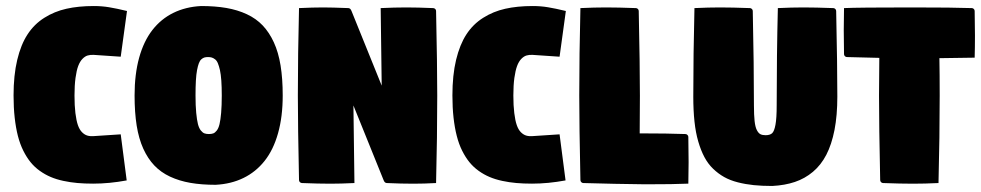

<svg xmlns="http://www.w3.org/2000/svg" viewBox="-20 -613 3285 643"><path d="M25.4 -293.2Q25.4 -361.1 37.7 -412.5Q50 -463.9 72.3 -497.9Q94.5 -532 128.3 -553.3Q162.1 -574.7 202.4 -583.7Q242.7 -592.8 293.9 -592.8Q321.3 -592.8 345.6 -588.7Q369.9 -584.7 405.3 -576.2L384.3 -423.1L294.2 -429.2Q282.7 -429.9 273.7 -427.2Q264.6 -424.6 256.1 -415.8Q247.6 -407 241.9 -392Q236.3 -377 232.9 -352.1Q229.5 -327.1 229.5 -293.2Q229.5 -259 232.5 -234.3Q235.6 -209.5 240.8 -194.2Q246.1 -179 254.5 -170.4Q262.9 -161.9 272.2 -159.1Q281.5 -156.2 294.2 -157.2L384.3 -163.1L404.3 -8.8Q345.9 2 292 2Q263.4 2 239.5 -0.1Q215.6 -2.2 192.3 -7.2Q168.9 -12.2 149.9 -20.3Q130.9 -28.3 113.4 -40.8Q95.9 -53.2 82.5 -69.7Q69.1 -86.2 58.1 -108.2Q47.1 -130.1 40 -157.5Q33 -184.8 29.2 -218.9Q25.4 -252.9 25.4 -293.2Z M430.7 -293.2Q430.7 -364.3 446 -419.8Q461.4 -475.3 490.4 -512.5Q519.3 -549.6 560.4 -569.8Q601.6 -590.1 653.3 -592.8Q700.9 -592.8 738.3 -586.3Q775.6 -579.8 806.8 -565.3Q837.9 -550.8 859.9 -527.6Q881.8 -504.4 897.1 -471.2Q912.4 -438 919.6 -393.8Q926.8 -349.6 926.8 -293.2Q926.8 -222.2 911.1 -166.6Q895.5 -111.1 866.1 -74.1Q836.7 -37.1 795.4 -17Q754.2 3.2 702.1 5.9Q654.8 5.9 617.6 -0.6Q580.3 -7.1 549.4 -21.5Q518.6 -35.9 496.7 -59Q474.9 -82 459.8 -115.2Q444.8 -148.4 437.7 -192.5Q430.7 -236.6 430.7 -293.2ZM634.8 -293.2Q634.8 -259 637.1 -235.1Q639.4 -211.2 642.9 -197.4Q646.5 -183.6 652.6 -176Q658.7 -168.5 664.8 -166.3Q670.9 -164.1 679.7 -164.1Q688.5 -164.1 694.3 -166.3Q700.2 -168.5 706.1 -176Q711.9 -183.6 715.2 -197.4Q718.5 -211.2 720.6 -235.1Q722.7 -259 722.7 -293.2Q722.7 -321.5 721.2 -342.9Q719.7 -364.3 716.6 -378.2Q713.4 -392.1 709.7 -401Q706.1 -409.9 700.3 -414.3Q694.6 -418.7 689.3 -420.3Q684.1 -421.9 676.8 -421.9Q669.4 -421.9 664.4 -420.4Q659.4 -418.9 654.3 -414.4Q649.2 -409.9 645.9 -401Q642.6 -392.1 639.9 -378.1Q637.2 -364 636 -342.9Q634.8 -321.8 634.8 -293.2Z M977.5 -293Q977.5 -429.7 981.4 -585.9Q1027.8 -588.1 1062 -588.1Q1091.1 -588.1 1146.5 -585.9Q1153.6 -585.7 1157.2 -576.2L1258.3 -326.2L1254.9 -585.9Q1301.5 -588.1 1340.3 -588.1Q1378.4 -588.1 1430.7 -585.9Q1434.8 -585.7 1437.6 -582.9Q1440.4 -580.1 1440.4 -576.2Q1444.3 -392.6 1444.3 -293Q1444.3 -156.2 1440.4 0Q1399.9 2.2 1364.7 2.2Q1323 2.2 1275.4 0Q1268.1 -0.2 1264.6 -9.8L1163.6 -259.8L1167 0Q1120.6 2.2 1086.4 2.2Q1047.9 2.2 991.2 0Q987.1 -0.2 984.3 -3.1Q981.4 -5.9 981.4 -9.8Q977.5 -193.4 977.5 -293Z M1495.1 -293.2Q1495.1 -361.1 1507.4 -412.5Q1519.8 -463.9 1542 -497.9Q1564.2 -532 1598 -553.3Q1631.8 -574.7 1672.1 -583.7Q1712.4 -592.8 1763.7 -592.8Q1791 -592.8 1815.3 -588.7Q1839.6 -584.7 1875 -576.2L1854 -423.1L1763.9 -429.2Q1752.4 -429.9 1743.4 -427.2Q1734.4 -424.6 1725.8 -415.8Q1717.3 -407 1711.7 -392Q1706.1 -377 1702.6 -352.1Q1699.2 -327.1 1699.2 -293.2Q1699.2 -259 1702.3 -234.3Q1705.3 -209.5 1710.6 -194.2Q1715.8 -179 1724.2 -170.4Q1732.7 -161.9 1741.9 -159.1Q1751.2 -156.2 1763.9 -157.2L1854 -163.1L1874 -8.8Q1815.7 2 1761.7 2Q1733.2 2 1709.2 -0.1Q1685.3 -2.2 1662 -7.2Q1638.7 -12.2 1619.6 -20.3Q1600.6 -28.3 1583.1 -40.8Q1565.7 -53.2 1552.2 -69.7Q1538.8 -86.2 1527.8 -108.2Q1516.8 -130.1 1509.8 -157.5Q1502.7 -184.8 1498.9 -218.9Q1495.1 -252.9 1495.1 -293.2Z M1919.9 -293Q1919.9 -429.7 1923.8 -585.9Q1970.2 -588.1 2009.3 -588.1Q2049.6 -588.1 2109.4 -585.9Q2113.3 -585.9 2116.2 -583Q2119.1 -580.1 2119.1 -576.2Q2123 -392.6 2123 -293Q2123 -228 2122.3 -166.3H2126.5Q2215.6 -166.3 2275.4 -164.1Q2279.3 -164.1 2282.2 -161.1Q2285.2 -158.2 2285.2 -154.3Q2286.1 -94.7 2286.1 -69.8Q2286.1 -31.5 2285.2 2Q2238.8 4.2 2141.1 4.2Q2116.9 4.2 2038.2 2.6Q1959.5 1 1933.6 0Q1929.7 0 1926.8 -2.9Q1923.8 -5.9 1923.8 -9.8Q1919.9 -193.4 1919.9 -293Z M2301.8 -289.3Q2301.8 -429.7 2305.7 -585.9Q2352.1 -588.1 2391.1 -588.1Q2431.4 -588.1 2491.2 -585.9Q2495.1 -585.9 2498 -583Q2501 -580.1 2501 -576.2Q2504.9 -392.6 2504.9 -259.8Q2504.9 -227.8 2507.1 -207.8Q2509.3 -187.7 2514.6 -177.4Q2520 -167 2526.6 -163.6Q2533.2 -160.2 2543.9 -160.2Q2558.3 -160.2 2565.7 -166.7Q2573 -173.3 2577 -195.2Q2581.1 -217 2581.1 -260Q2581.1 -429.7 2585 -585.9Q2631.6 -588.1 2670.4 -588.1Q2710.7 -588.1 2770.5 -585.9Q2774.4 -585.9 2777.3 -583Q2780.3 -580.1 2780.3 -576.2Q2784.2 -392.6 2784.2 -289.3Q2784.2 -226.6 2774.7 -177.7Q2765.1 -128.9 2747.3 -94.6Q2729.5 -60.3 2702.5 -37.6Q2675.5 -14.9 2642.1 -3.7Q2608.6 7.6 2566.4 9.8Q2532 9.8 2504.4 7Q2476.8 4.2 2450.9 -2.4Q2425 -9 2405.3 -20.1Q2385.5 -31.2 2368.3 -47.7Q2351.1 -64.2 2339.1 -86.8Q2327.1 -109.4 2318.5 -138.9Q2309.8 -168.5 2305.8 -205.9Q2301.8 -243.4 2301.8 -289.3Z M2805.7 -511.7Q2805.7 -551 2806.6 -585.9Q2853.3 -588.1 3032.7 -588.1Q3174.6 -588.1 3234.4 -585.9Q3238.3 -585.9 3241.2 -583Q3244.1 -580.1 3244.1 -576.2Q3245.1 -521 3245.1 -493.2Q3245.1 -453.4 3244.1 -419.9Q3228.3 -419.2 3126 -418.2Q3127 -365.5 3127 -293Q3127 -156.2 3123 0Q3076.7 2.2 3037.6 2.2Q2997.3 2.2 2937.5 0Q2933.6 0 2930.7 -2.9Q2927.7 -5.9 2927.7 -9.8Q2923.8 -193.4 2923.8 -293Q2923.8 -338.1 2924.8 -419.2Q2868.7 -420.4 2816.4 -421.9Q2812.5 -421.9 2809.6 -424.8Q2806.6 -427.7 2806.6 -431.6Q2805.7 -487.8 2805.7 -511.7Z"/></svg>

Font: Digitalt
Style: Medium
Weight: 500
Designer: gluk
Foundry: gluk
Version: Version 0.60